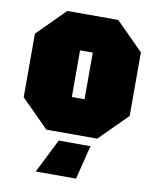

<svg xmlns="http://www.w3.org/2000/svg" viewBox="-85 -626 730 892"><g transform="rotate(10 280.0 -180.0)"><path d="M30 -130V-430L160 -560H400L530 -430V-130L400 0H160ZM250 -170H310V-390H250ZM375 40 335 200H145L225 40Z"/></g></svg>

Font: Tektur Condensed Black
Style: Regular
Weight: 900
Width: 3
Designer: Adam Jagosz
Foundry: Adam Jagosz
Version: Version 1.005;gftools[0.9.30]